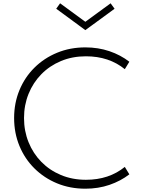

<svg xmlns="http://www.w3.org/2000/svg" viewBox="-20 -1127 854 1163"><path d="M497 16Q575.5 16 643.2 -7.2Q711 -30.5 763.5 -71L736 -116Q640 -38 500.5 -38Q418 -38 349.2 -66.8Q280.5 -95.5 230.5 -146.5Q180.5 -197.5 153 -265.5Q125.5 -333.5 125.5 -412Q125.5 -490.5 153 -558.5Q180.5 -626.5 230.5 -677.5Q280.5 -728.5 349.2 -757.2Q418 -786 500.5 -786Q640 -786 736 -708L763.5 -753Q710.5 -794 642.8 -817Q575 -840 497 -840Q404.5 -840 325.8 -807.5Q247 -775 188.5 -717Q130 -659 97.8 -581Q65.5 -503 65.5 -412Q65.5 -321 97.8 -243Q130 -165 188.5 -107Q247 -49 325.5 -16.5Q404 16 497 16ZM497 -944.5 674 -1074 650 -1107 497 -995 344 -1107 320.5 -1074Z"/></svg>

Font: Spartan Light
Style: Regular
Weight: 300
Designer: Matt Bailey, Mirko Velimirovic
Foundry: Matt Bailey
Version: Version 1.003; ttfautohint (v1.8.3)